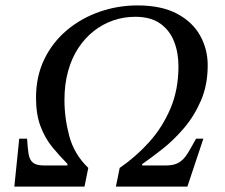

<svg xmlns="http://www.w3.org/2000/svg" viewBox="-20 -689 832 709"><path d="M292 0H33L51 -177H80Q82 -143 85.5 -121Q89 -99 101.5 -88.5Q114 -78 142 -78H229V-84Q200 -113 173 -146Q146 -179 129.5 -223Q113 -267 113 -328Q113 -407 143.5 -470Q174 -533 227 -577.5Q280 -622 347.5 -645.5Q415 -669 488 -669Q575 -669 632.5 -639Q690 -609 718.5 -558.5Q747 -508 747 -448Q747 -375 722 -317.5Q697 -260 659 -215.5Q621 -171 579.5 -138.5Q538 -106 505 -83V-78H593Q623 -78 641 -89Q659 -100 672.5 -122Q686 -144 704 -177H731L672 0H408L422 -69Q482 -110 531 -164.5Q580 -219 609.5 -288.5Q639 -358 639 -444Q639 -495 622.5 -536.5Q606 -578 571 -602.5Q536 -627 479 -627Q437 -627 398 -613.5Q359 -600 326.5 -574.5Q294 -549 269.5 -512Q245 -475 231.5 -426.5Q218 -378 218 -320Q218 -253 236 -186Q254 -119 306 -69Z"/></svg>

Font: STIX Two Text
Style: Italic
Weight: 400
Italic angle: -12°
Designer: Ross Mills, John Hudson & Paul Hanslow, Tiro Typeworks Ltd; with prior portions MicroPress Inc. and Coen Hoffman, Elsevi
Foundry: Tiro Typeworks Ltd
Version: Version 2.13 b171